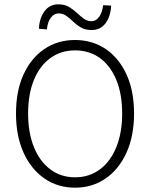

<svg xmlns="http://www.w3.org/2000/svg" viewBox="-20 -856 695 888"><path d="M327 12Q247 12 185.5 -30.5Q124 -73 89 -150Q54 -227 54 -331Q54 -436 89 -512Q124 -588 185.5 -629.5Q247 -671 327 -671Q407 -671 468.5 -629.5Q530 -588 565 -512Q600 -436 600 -331Q600 -227 565 -150Q530 -73 468.5 -30.5Q407 12 327 12ZM327 -36Q393 -36 442 -72.5Q491 -109 518 -175.5Q545 -242 545 -331Q545 -421 518 -486.5Q491 -552 442 -587.5Q393 -623 327 -623Q262 -623 213 -587.5Q164 -552 137 -486.5Q110 -421 110 -331Q110 -242 137 -175.5Q164 -109 213 -72.5Q262 -36 327 -36ZM404 -717Q375 -717 355 -728.5Q335 -740 319 -755.5Q303 -771 287 -782.5Q271 -794 251 -794Q230 -794 215 -774Q200 -754 197 -720L160 -723Q162 -771 185.5 -803.5Q209 -836 250 -836Q279 -836 299 -824Q319 -812 335 -797Q351 -782 367 -770Q383 -758 403 -758Q424 -758 438.5 -778Q453 -798 457 -832L494 -830Q492 -781 468.5 -749Q445 -717 404 -717Z"/></svg>

Font: Assistant Light
Style: Regular
Weight: 300
Designer: Hebrew By Ben Nathan, Latin by Paul Hunt
Version: Version 3.000